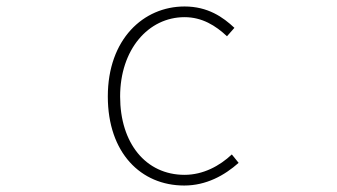

<svg xmlns="http://www.w3.org/2000/svg" viewBox="-20 -560 1040 593"><path d="M549 13C617 13 673 -18 717 -57L696 -83C659 -48 608 -20 550 -20C430 -20 351 -118 351 -262C351 -407 438 -507 550 -507C604 -507 646 -481 681 -448L704 -474C669 -507 622 -540 550 -540C423 -540 313 -439 313 -262C313 -88 415 13 549 13Z"/></svg>

Font: Harano Aji Gothic ExtraLight
Style: Regular
Weight: 250
Foundry: Masamichi Hosoda
Version: HaranoAjiGothic-ExtraLight version 20230610;ttx 4.39.4